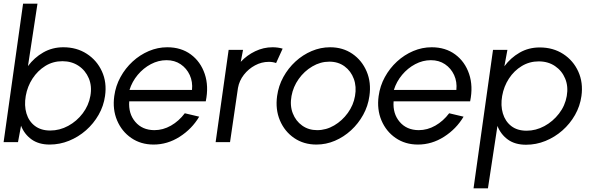

<svg xmlns="http://www.w3.org/2000/svg" viewBox="-30 -770 3235 1040"><path d="M313 -514Q385.5 -514 440.2 -478.5Q495 -443 522.2 -383.2Q549.5 -323.5 539 -250.5Q531.5 -196 504.2 -148.2Q477 -100.5 435.8 -64.2Q394.5 -28 344 -7.5Q293.5 13 239 13Q179.5 13 140.5 -15.2Q101.5 -43.5 84 -89L67.5 0H-10.5L95 -750H173L121.5 -412Q155.5 -458 204.5 -486Q253.5 -514 313 -514ZM242 -63Q293 -63 339.5 -88.2Q386 -113.5 418.2 -156.2Q450.5 -199 459.5 -250.5Q469 -303 451 -345.8Q433 -388.5 395.5 -413.5Q358 -438.5 308 -438.5Q257 -438.5 215.5 -412.8Q174 -387 146.2 -344.5Q118.5 -302 109.5 -250.5Q100.5 -198.5 113.2 -155.8Q126 -113 159 -88Q192 -63 242 -63Z M802 13Q733 13 681.2 -22.5Q629.5 -58 604.2 -117.8Q579 -177.5 589 -250Q596.5 -305 622.8 -352.8Q649 -400.5 688.5 -436.8Q728 -473 776.2 -493.5Q824.5 -514 876 -514Q951 -514 1003.8 -475Q1056.5 -436 1079 -369.5Q1101.5 -303 1084.5 -221H670Q665 -154.5 702.8 -110Q740.5 -65.5 806 -65Q853 -65 896 -89.5Q939 -114 971 -156.5L1049 -138Q1009.5 -71.5 943.2 -29.2Q877 13 802 13ZM671.5 -283H1010Q1014.5 -327 997.8 -363.5Q981 -400 948.5 -422Q916 -444 872 -444Q828 -444 787.2 -422.5Q746.5 -401 716 -364.5Q685.5 -328 671.5 -283Z M1138 0 1208.5 -500H1286.5L1274 -435Q1307.5 -471 1352.5 -492.5Q1397.5 -514 1446 -514Q1475.5 -514 1501 -506.5L1465.5 -428.5Q1448 -435 1426 -435Q1387 -435 1351.5 -416Q1316 -397 1291 -365Q1266 -333 1259 -293.5L1216 0Z M1684 13Q1615 13 1563.2 -22.5Q1511.5 -58 1486.2 -117.8Q1461 -177.5 1471 -250Q1478.5 -305 1504.8 -352.8Q1531 -400.5 1570.5 -436.8Q1610 -473 1658.2 -493.5Q1706.5 -514 1758 -514Q1827 -514 1878.8 -478.5Q1930.5 -443 1956 -383Q1981.5 -323 1971 -250Q1963.5 -195.5 1937.2 -148Q1911 -100.5 1871.5 -64.2Q1832 -28 1784 -7.5Q1736 13 1684 13ZM1688 -65Q1736.5 -65 1780 -90.5Q1823.5 -116 1854 -158.2Q1884.5 -200.5 1893 -250Q1902 -300.5 1886.5 -342.8Q1871 -385 1836.5 -410.5Q1802 -436 1754 -436Q1705.5 -436 1661.8 -410.2Q1618 -384.5 1588 -342.2Q1558 -300 1549 -250Q1539.5 -198.5 1555.8 -156.5Q1572 -114.5 1606.8 -89.8Q1641.5 -65 1688 -65Z M2234 13Q2165 13 2113.2 -22.5Q2061.5 -58 2036.2 -117.8Q2011 -177.5 2021 -250Q2028.5 -305 2054.8 -352.8Q2081 -400.5 2120.5 -436.8Q2160 -473 2208.2 -493.5Q2256.5 -514 2308 -514Q2383 -514 2435.8 -475Q2488.5 -436 2511 -369.5Q2533.5 -303 2516.5 -221H2102Q2097 -154.5 2134.8 -110Q2172.5 -65.5 2238 -65Q2285 -65 2328 -89.5Q2371 -114 2403 -156.5L2481 -138Q2441.5 -71.5 2375.2 -29.2Q2309 13 2234 13ZM2103.5 -283H2442Q2446.5 -327 2429.8 -363.5Q2413 -400 2380.5 -422Q2348 -444 2304 -444Q2260 -444 2219.2 -422.5Q2178.5 -401 2148 -364.5Q2117.5 -328 2103.5 -283Z M2613 250H2535L2640.5 -500H2718.5L2702 -411Q2736 -457 2784.8 -485Q2833.5 -513 2893.5 -513Q2966 -513 3020.8 -477.5Q3075.5 -442 3102.5 -382.2Q3129.5 -322.5 3119.5 -250Q3112 -195.5 3084.8 -147.5Q3057.5 -99.5 3016.2 -63.2Q2975 -27 2924.5 -6.5Q2874 14 2819.5 14Q2759.5 14 2720.8 -14.2Q2682 -42.5 2664.5 -88ZM2888 -437.5Q2838 -437.5 2796.2 -412.2Q2754.5 -387 2726.8 -344.5Q2699 -302 2690 -250Q2681 -198.5 2693.8 -155.8Q2706.5 -113 2739 -87.5Q2771.5 -62 2822.5 -62Q2872.5 -62 2918.8 -87Q2965 -112 2998 -154.8Q3031 -197.5 3040 -250Q3049 -301.5 3031.5 -344Q3014 -386.5 2976.5 -412Q2939 -437.5 2888 -437.5Z"/></svg>

Font: Urbanist
Style: Italic
Weight: 400
Italic angle: -8°
Designer: Corey Hu
Foundry: Corey Hu
Version: Version 1.330; ttfautohint (v1.8.4.7-5d5b)